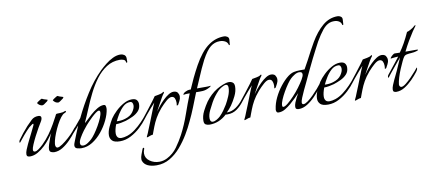

<svg xmlns="http://www.w3.org/2000/svg" viewBox="-73 -890 3157 1394"><g transform="rotate(-10 1505.5 -193.0)"><path d="M90 3Q80 3 73 -1Q66 -5 66 -16Q66 -30 73.5 -49Q81 -68 90 -87Q99 -106 105 -118Q117 -141 128 -164Q139 -187 147 -203Q155 -218 155 -223Q155 -231 143.5 -223Q132 -215 122 -207Q100 -186 76 -157.5Q52 -129 39 -112Q36 -108 34 -108Q32 -108 32 -113Q32 -121 37 -128Q51 -148 70 -172Q89 -196 109 -218Q128 -238 148 -257Q168 -276 199 -276Q220 -276 220 -260Q220 -246 208 -228Q201 -217 186 -191Q171 -165 155.5 -134.5Q140 -104 129 -78Q118 -52 118 -40Q118 -26 132 -26Q143 -26 159 -37.5Q175 -49 192 -65Q223 -95 248.5 -130.5Q274 -166 292.5 -199Q311 -232 322 -253Q324 -257 326.5 -262.5Q329 -268 335 -269Q341 -270 361 -270Q381 -270 398 -278H400Q403 -278 403 -275Q403 -267 390 -263Q378 -259 362.5 -239Q347 -219 332 -190.5Q317 -162 305 -132Q293 -102 287 -77Q281 -52 284 -40Q288 -26 298 -26Q311 -26 334.5 -42Q358 -58 383 -80.5Q408 -103 424 -122Q431 -130 437 -138Q443 -146 445 -148Q446 -147 447 -144.5Q448 -142 448 -140Q447 -133 443 -126.5Q439 -120 434 -115Q415 -90 388.5 -62.5Q362 -35 331.5 -16Q301 3 269 3Q259 3 246.5 -2Q234 -7 234 -24Q234 -37 241 -59.5Q248 -82 256.5 -104.5Q265 -127 271 -138Q258 -119 239.5 -95.5Q221 -72 202 -54Q177 -30 148.5 -13.5Q120 3 90 3ZM244 -347Q223 -347 207 -369Q207 -372 219.5 -380.5Q232 -389 236 -391Q243 -395 246 -395Q251 -392 260.5 -388.5Q270 -385 278.5 -383Q287 -381 287 -380Q286 -376 281 -370Q252 -347 244 -347ZM360 -347Q339 -347 323 -369Q323 -372 335.5 -380.5Q348 -389 352 -391Q359 -395 362 -395Q367 -392 376.5 -388.5Q386 -385 394.5 -383Q403 -381 403 -380Q402 -376 397 -370Q368 -347 360 -347Z M469 9Q456 9 438 4.5Q420 0 420 -18Q420 -25 423 -34Q426 -43 429 -50Q439 -76 450 -103Q461 -130 473 -158Q460 -143 448.5 -130.5Q437 -118 432 -112Q429 -108 427 -108Q425 -108 425 -113Q425 -121 430 -128Q444 -146 462 -166Q480 -186 497 -208Q539 -296 591 -378.5Q643 -461 708 -525Q728 -544 753 -564Q778 -584 806.5 -598Q835 -612 863 -612Q878 -612 890.5 -604Q903 -596 904 -579V-550Q904 -546 898 -546Q895 -546 895 -548Q895 -564 881 -569.5Q867 -575 853 -575Q798 -575 754 -546.5Q710 -518 676 -472.5Q642 -427 615 -372.5Q588 -318 566.5 -265.5Q545 -213 526 -172Q526 -172 526 -170Q526 -168 527 -168Q528 -168 543.5 -183.5Q559 -199 582.5 -220Q606 -241 632 -256.5Q658 -272 680 -272Q691 -272 694 -264.5Q697 -257 697 -248V-239Q692 -202 671.5 -159Q651 -116 619.5 -77.5Q588 -39 549.5 -15Q511 9 469 9ZM485 -8Q501 -8 519.5 -20.5Q538 -33 548 -43Q560 -54 577 -77.5Q594 -101 610 -129Q626 -157 637 -183Q648 -209 648 -225Q648 -230 646 -234Q644 -238 639 -238Q630 -238 615.5 -227Q601 -216 584.5 -200.5Q568 -185 554.5 -170.5Q541 -156 535 -149Q524 -137 507 -114Q490 -91 476.5 -67.5Q463 -44 463 -28Q463 -8 485 -8Z M753 8Q712 8 696 -8Q680 -24 680 -47Q680 -76 695.5 -109Q711 -142 725 -165Q741 -189 768 -215Q795 -241 827 -259Q859 -277 889 -277Q915 -277 925 -264.5Q935 -252 935 -235Q935 -204 916.5 -184Q898 -164 871 -151.5Q844 -139 819 -131Q804 -127 784 -123Q764 -119 746 -119Q739 -101 735 -84Q731 -67 731 -53Q731 -36 739.5 -25Q748 -14 768 -14Q776 -14 787 -16Q798 -18 811 -22Q841 -32 870 -54Q899 -76 923.5 -101.5Q948 -127 961 -144Q964 -141 964 -137Q964 -132 957 -121Q937 -93 905 -63Q873 -33 834 -12.5Q795 8 753 8ZM754 -139Q767 -138 783.5 -139.5Q800 -141 816 -146Q857 -158 875.5 -184.5Q894 -211 894 -232Q894 -244 889 -252Q884 -260 873 -260Q844 -260 821 -238.5Q798 -217 781 -189Q764 -161 754 -139Z M951 14Q947 14 951 6Q956 -3 960.5 -14Q965 -25 970 -38Q980 -62 992 -92Q1004 -122 1015 -150.5Q1026 -179 1034.5 -199.5Q1043 -220 1046 -226Q1032 -211 1012.5 -188.5Q993 -166 976 -145Q959 -124 950 -112Q947 -108 945 -108Q943 -108 943 -113Q943 -121 948 -128Q967 -152 990.5 -182Q1014 -212 1033 -237.5Q1052 -263 1057 -271Q1068 -273 1089.5 -277Q1111 -281 1119 -288Q1122 -291 1125 -291Q1127 -291 1127.5 -287.5Q1128 -284 1125 -280Q1119 -274 1107.5 -254Q1096 -234 1082 -208Q1068 -182 1055 -158Q1065 -173 1081.5 -193.5Q1098 -214 1118 -233.5Q1138 -253 1158.5 -266Q1179 -279 1197 -279Q1210 -279 1219 -273.5Q1228 -268 1233 -254Q1236 -247 1236 -238Q1236 -221 1227.5 -205.5Q1219 -190 1215 -182Q1214 -179 1208 -176.5Q1202 -174 1203 -178Q1204 -183 1204.5 -188Q1205 -193 1205 -199Q1205 -216 1198.5 -230Q1192 -244 1175 -244Q1159 -244 1136 -224Q1113 -204 1090 -178Q1061 -144 1044 -113.5Q1027 -83 1016 -54Q1010 -38 1004 -22.5Q998 -7 995 2Q982 3 969 8.5Q956 14 951 14Z M985 226Q946 226 919.5 213.5Q893 201 884 176Q883 173 882.5 170Q882 167 882 163Q882 148 889 129.5Q896 111 904 90Q907 84 911 84Q918 84 915 94Q908 109 908 126Q908 161 938.5 182.5Q969 204 1008 204Q1038 204 1066 190Q1113 166 1143 124Q1173 82 1196 39Q1231 -28 1256.5 -101.5Q1282 -175 1311 -247H1288Q1283 -247 1277 -246Q1271 -245 1266 -244L1264 -245Q1266 -256 1283.5 -264.5Q1301 -273 1311 -273H1323Q1338 -309 1358.5 -352Q1379 -395 1403 -438.5Q1427 -482 1455.5 -518Q1484 -554 1515 -575Q1566 -611 1628 -611Q1640 -611 1651.5 -603.5Q1663 -596 1662 -581L1659 -545Q1659 -543 1656 -542Q1653 -541 1652 -543Q1648 -563 1630.5 -572.5Q1613 -582 1590 -582Q1553 -582 1522.5 -558Q1492 -534 1457 -469Q1444 -444 1428.5 -410Q1413 -376 1398 -340Q1383 -304 1369 -273H1441Q1448 -273 1455.5 -273.5Q1463 -274 1470 -275Q1470 -271 1464.5 -267.5Q1459 -264 1455 -262Q1430 -249 1408 -247.5Q1386 -246 1358 -247Q1336 -192 1316.5 -142.5Q1297 -93 1274 -46Q1255 -4 1227 43Q1199 90 1163 132Q1127 174 1082.5 200Q1038 226 985 226Z M1415 2Q1399 2 1386.5 -4.5Q1374 -11 1374 -33Q1374 -68 1392 -103.5Q1410 -139 1429 -166Q1446 -189 1467.5 -209.5Q1489 -230 1514 -245Q1530 -255 1557.5 -266.5Q1585 -278 1604 -278Q1620 -278 1632 -269.5Q1644 -261 1644 -239Q1644 -205 1626.5 -169.5Q1609 -134 1590 -107Q1581 -95 1572 -84.5Q1563 -74 1552 -63Q1589 -63 1620 -84.5Q1651 -106 1674 -137L1676 -139Q1679 -139 1679 -133Q1679 -126 1675 -120Q1655 -92 1625 -70.5Q1595 -49 1557 -49Q1553 -49 1549 -49Q1545 -49 1541 -50Q1485 2 1415 2ZM1441 -15Q1455 -15 1471.5 -25Q1488 -35 1497 -44Q1514 -61 1528 -80.5Q1542 -100 1554 -120Q1568 -144 1582 -177Q1596 -210 1596 -239Q1596 -262 1580 -262Q1567 -262 1548.5 -251Q1530 -240 1521 -231Q1487 -196 1464 -155Q1451 -132 1436 -101Q1421 -70 1421 -44Q1421 -40 1421.5 -36.5Q1422 -33 1423 -29Q1427 -15 1441 -15Z M1670 14Q1666 14 1670 6Q1675 -3 1679.5 -14Q1684 -25 1689 -38Q1699 -62 1711 -92Q1723 -122 1734 -150.5Q1745 -179 1753.5 -199.5Q1762 -220 1765 -226Q1751 -211 1731.5 -188.5Q1712 -166 1695 -145Q1678 -124 1669 -112Q1666 -108 1664 -108Q1662 -108 1662 -113Q1662 -121 1667 -128Q1686 -152 1709.5 -182Q1733 -212 1752 -237.5Q1771 -263 1776 -271Q1787 -273 1808.5 -277Q1830 -281 1838 -288Q1841 -291 1844 -291Q1846 -291 1846.5 -287.5Q1847 -284 1844 -280Q1838 -274 1826.5 -254Q1815 -234 1801 -208Q1787 -182 1774 -158Q1784 -173 1800.5 -193.5Q1817 -214 1837 -233.5Q1857 -253 1877.5 -266Q1898 -279 1916 -279Q1929 -279 1938 -273.5Q1947 -268 1952 -254Q1955 -247 1955 -238Q1955 -221 1946.5 -205.5Q1938 -190 1934 -182Q1933 -179 1927 -176.5Q1921 -174 1922 -178Q1923 -183 1923.5 -188Q1924 -193 1924 -199Q1924 -216 1917.5 -230Q1911 -244 1894 -244Q1878 -244 1855 -224Q1832 -204 1809 -178Q1780 -144 1763 -113.5Q1746 -83 1735 -54Q1729 -38 1723 -22.5Q1717 -7 1714 2Q1701 3 1688 8.5Q1675 14 1670 14Z M2072 3Q2062 3 2055 -1Q2048 -5 2048 -16Q2048 -30 2055 -48Q2062 -66 2071 -83.5Q2080 -101 2087 -112Q2052 -75 2014 -42Q1995 -26 1972 -12Q1949 2 1923 2Q1913 2 1909 -4.5Q1905 -11 1905 -20Q1905 -25 1906 -27Q1911 -66 1931 -108Q1951 -150 1980 -187Q2009 -224 2039 -247Q2062 -264 2083 -268.5Q2104 -273 2129 -273H2162Q2178 -300 2195.5 -333.5Q2213 -367 2230.5 -400Q2248 -433 2263 -458Q2304 -528 2353.5 -570Q2403 -612 2464 -612Q2477 -612 2488 -604.5Q2499 -597 2498 -582L2496 -546Q2496 -545 2494 -543.5Q2492 -542 2491 -542Q2490 -542 2488 -544Q2485 -562 2470 -571.5Q2455 -581 2433 -581Q2426 -581 2417.5 -580Q2409 -579 2401 -576Q2373 -566 2348 -535.5Q2323 -505 2294 -455Q2284 -436 2268 -405.5Q2252 -375 2234.5 -340Q2217 -305 2201.5 -272Q2186 -239 2175 -216Q2170 -204 2158 -179.5Q2146 -155 2132.5 -126.5Q2119 -98 2109.5 -74Q2100 -50 2100 -40Q2100 -26 2112 -26Q2124 -26 2144 -40.5Q2164 -55 2185.5 -76.5Q2207 -98 2224.5 -118Q2242 -138 2249 -148Q2252 -145 2252 -141Q2252 -134 2246.5 -127Q2241 -120 2237 -115Q2219 -91 2192.5 -63.5Q2166 -36 2135 -16.5Q2104 3 2072 3ZM1964 -32Q1976 -32 1997.5 -49.5Q2019 -67 2044 -93.5Q2069 -120 2091 -149.5Q2113 -179 2127.5 -203.5Q2142 -228 2142 -241Q2142 -252 2135.5 -256Q2129 -260 2119 -260Q2103 -260 2084.5 -248.5Q2066 -237 2055 -226Q2043 -215 2026.5 -191.5Q2010 -168 1994 -140Q1978 -112 1967 -86Q1956 -60 1956 -44Q1956 -32 1964 -32Z M2287 8Q2246 8 2230 -8Q2214 -24 2214 -47Q2214 -76 2229.5 -109Q2245 -142 2259 -165Q2275 -189 2302 -215Q2329 -241 2361 -259Q2393 -277 2423 -277Q2449 -277 2459 -264.5Q2469 -252 2469 -235Q2469 -204 2450.5 -184Q2432 -164 2405 -151.5Q2378 -139 2353 -131Q2338 -127 2318 -123Q2298 -119 2280 -119Q2273 -101 2269 -84Q2265 -67 2265 -53Q2265 -36 2273.5 -25Q2282 -14 2302 -14Q2310 -14 2321 -16Q2332 -18 2345 -22Q2375 -32 2404 -54Q2433 -76 2457.5 -101.5Q2482 -127 2495 -144Q2498 -141 2498 -137Q2498 -132 2491 -121Q2471 -93 2439 -63Q2407 -33 2368 -12.5Q2329 8 2287 8ZM2288 -139Q2301 -138 2317.5 -139.5Q2334 -141 2350 -146Q2391 -158 2409.5 -184.5Q2428 -211 2428 -232Q2428 -244 2423 -252Q2418 -260 2407 -260Q2378 -260 2355 -238.5Q2332 -217 2315 -189Q2298 -161 2288 -139Z M2485 14Q2481 14 2485 6Q2490 -3 2494.5 -14Q2499 -25 2504 -38Q2514 -62 2526 -92Q2538 -122 2549 -150.5Q2560 -179 2568.5 -199.5Q2577 -220 2580 -226Q2566 -211 2546.5 -188.5Q2527 -166 2510 -145Q2493 -124 2484 -112Q2481 -108 2479 -108Q2477 -108 2477 -113Q2477 -121 2482 -128Q2501 -152 2524.5 -182Q2548 -212 2567 -237.5Q2586 -263 2591 -271Q2602 -273 2623.5 -277Q2645 -281 2653 -288Q2656 -291 2659 -291Q2661 -291 2661.5 -287.5Q2662 -284 2659 -280Q2653 -274 2641.5 -254Q2630 -234 2616 -208Q2602 -182 2589 -158Q2599 -173 2615.5 -193.5Q2632 -214 2652 -233.5Q2672 -253 2692.5 -266Q2713 -279 2731 -279Q2744 -279 2753 -273.5Q2762 -268 2767 -254Q2770 -247 2770 -238Q2770 -221 2761.5 -205.5Q2753 -190 2749 -182Q2748 -179 2742 -176.5Q2736 -174 2737 -178Q2738 -183 2738.5 -188Q2739 -193 2739 -199Q2739 -216 2732.5 -230Q2726 -244 2709 -244Q2693 -244 2670 -224Q2647 -204 2624 -178Q2595 -144 2578 -113.5Q2561 -83 2550 -54Q2544 -38 2538 -22.5Q2532 -7 2529 2Q2516 3 2503 8.5Q2490 14 2485 14Z M2791 3Q2781 3 2774 -1Q2767 -5 2767 -16Q2767 -30 2774.5 -49Q2782 -68 2791 -87Q2800 -106 2806 -118Q2811 -127 2819.5 -146.5Q2828 -166 2837.5 -187.5Q2847 -209 2853.5 -224Q2860 -239 2860 -239Q2851 -229 2836.5 -211Q2822 -193 2805.5 -173.5Q2789 -154 2775.5 -137Q2762 -120 2756 -112Q2753 -108 2751 -108Q2749 -108 2749 -113Q2749 -121 2754 -128Q2766 -143 2783 -164.5Q2800 -186 2817.5 -208Q2835 -230 2848 -247Q2840 -247 2827.5 -246Q2815 -245 2805 -243.5Q2795 -242 2794 -242Q2789 -242 2795 -250Q2801 -258 2811 -266Q2821 -274 2826 -274Q2827 -274 2842 -273.5Q2857 -273 2864 -273Q2884 -300 2903.5 -335Q2923 -370 2942 -412Q2950 -413 2969.5 -423.5Q2989 -434 3000 -445Q3005 -450 3008 -450Q3014 -450 3008 -442Q3001 -434 2984 -408.5Q2967 -383 2946 -347.5Q2925 -312 2906 -273H2987Q2998 -273 2998 -270Q2998 -266 2983 -262Q2966 -257 2947.5 -256Q2929 -255 2913.5 -252Q2898 -249 2891 -239Q2885 -232 2874 -209Q2863 -186 2850.5 -156.5Q2838 -127 2829 -97.5Q2820 -68 2818 -48V-44Q2818 -36 2823 -31Q2828 -26 2833 -26Q2846 -26 2866.5 -42Q2887 -58 2909 -80.5Q2931 -103 2947 -122Q2954 -130 2959.5 -137Q2965 -144 2966 -146Q2968 -142 2968 -140Q2968 -134 2964.5 -127Q2961 -120 2957 -115Q2938 -90 2911 -62.5Q2884 -35 2853.5 -16Q2823 3 2791 3Z"/></g></svg>

Font: Italianno
Style: Regular
Weight: 400
Designer: Robert E. Leuschke
Foundry: Robert E. Leuschke
Version: Version 1.100; ttfautohint (v1.8.3)